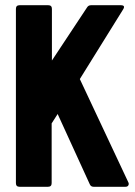

<svg xmlns="http://www.w3.org/2000/svg" viewBox="-20 -716 518 736"><path d="M443 -696Q462 -696 452 -680L286 -413L472 -17Q475 -11 472 -5.5Q469 0 461 0H339Q328 0 324 -10L201 -279L178 -243V-14Q178 0 164 0H55Q41 0 41 -14V-682Q41 -696 55 -696H165Q179 -696 179 -682V-484L314 -688Q319 -696 329 -696Z"/></svg>

Font: AL Dynamic
Style: Bold
Weight: 700
Version: Version 1.000; ttfautohint (v1.8.2) -l 8 -r 50 -G 200 -x 14 